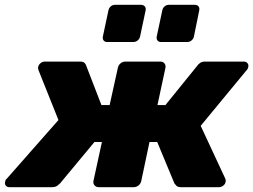

<svg xmlns="http://www.w3.org/2000/svg" viewBox="-38 -775 1048 795"><path d="M1 0Q-9 0 -14 -6.5Q-19 -13 -17 -22Q-16 -27 -14.5 -30Q-13 -33 -10 -35L204 -278L122 -483Q121 -486 120 -490Q119 -494 120 -498Q122 -507 130 -513.5Q138 -520 147 -520H294Q307 -520 312.5 -514Q318 -508 319 -503L382 -340H416L450 -494Q452 -505 461 -512.5Q470 -520 481 -520H626Q637 -520 643 -512.5Q649 -505 647 -494L614 -340H647L779 -503Q782 -508 790 -514Q798 -520 810 -520H972Q981 -520 986.5 -513.5Q992 -507 990 -498Q989 -490 982 -483L793 -254L895 -35Q896 -33 896.5 -30Q897 -27 896 -22Q895 -13 886.5 -6.5Q878 0 869 0H711Q697 0 691.5 -7Q686 -14 684 -16L613 -187H581L547 -26Q545 -15 536 -7.5Q527 0 516 0H371Q360 0 353.5 -7.5Q347 -15 349 -26L384 -187H353L211 -16Q209 -14 200.5 -7Q192 0 178 0ZM629 -601Q619 -601 614 -607.5Q609 -614 611 -624L634 -732Q636 -742 643.5 -748.5Q651 -755 661 -755H769Q779 -755 784 -748.5Q789 -742 787 -732L765 -624Q763 -614 755 -607.5Q747 -601 737 -601ZM406 -601Q396 -601 391 -607.5Q386 -614 388 -624L411 -732Q413 -742 420.5 -748.5Q428 -755 438 -755H546Q556 -755 561.5 -748.5Q567 -742 565 -732L542 -624Q540 -614 532 -607.5Q524 -601 514 -601Z"/></svg>

Font: Rubik Light ExtraBold
Style: Italic
Weight: 800
Italic angle: -12°
Version: Version 2.104